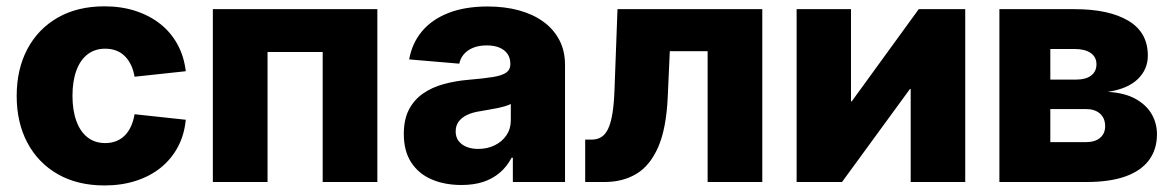

<svg xmlns="http://www.w3.org/2000/svg" viewBox="-20 -564 3633 595"><path d="M303.7 10.7Q220.2 10.7 159.2 -24.2Q98.1 -59.1 64.9 -121.6Q31.7 -184.1 31.7 -266.6Q31.7 -349.6 64.9 -412.1Q98.1 -474.6 159.2 -509.5Q220.2 -544.4 303.7 -544.4Q356.4 -544.4 400.4 -530Q444.3 -515.6 477.3 -489.3Q510.3 -462.9 530.3 -426Q550.3 -389.2 555.7 -343.3L397 -326.2Q393.6 -346.7 386 -362.5Q378.4 -378.4 366.9 -389.9Q355.5 -401.4 340.1 -407.2Q324.7 -413.1 306.2 -413.1Q273.9 -413.1 251.2 -395.5Q228.5 -377.9 216.6 -345.2Q204.6 -312.5 204.6 -267.1Q204.6 -222.2 216.6 -189.2Q228.5 -156.2 251.2 -138.4Q273.9 -120.6 306.2 -120.6Q324.7 -120.6 340.1 -126.7Q355.5 -132.8 366.9 -144.3Q378.4 -155.8 386 -172.6Q393.6 -189.5 397 -210L555.7 -192.9Q551.3 -146.5 531.5 -109.1Q511.7 -71.8 478.8 -44.9Q445.8 -18.1 401.4 -3.7Q356.9 10.7 303.7 10.7Z M1149.4 -535.6V0H980V-402.8H809.1V0H639.6V-535.6Z M1410.2 9.3Q1357.9 9.3 1317.6 -8.1Q1277.3 -25.4 1254.4 -60.5Q1231.4 -95.7 1231.4 -148.9Q1231.4 -193.8 1247.3 -224.4Q1263.2 -254.9 1291 -274.2Q1318.8 -293.5 1355.5 -303.5Q1392.1 -313.5 1433.6 -316.9Q1480 -320.8 1508.1 -325.4Q1536.1 -330.1 1548.8 -339.1Q1561.5 -348.1 1561.5 -364.3V-366.7Q1561.5 -384.3 1552.7 -397Q1543.9 -409.7 1527.6 -416.5Q1511.2 -423.3 1488.3 -423.3Q1464.8 -423.3 1447 -416.3Q1429.2 -409.2 1418 -396.5Q1406.7 -383.8 1403.3 -366.7L1248 -379.9Q1256.8 -429.7 1287.4 -466.6Q1317.9 -503.4 1369.4 -523.7Q1420.9 -543.9 1491.2 -543.9Q1543.9 -543.9 1587.9 -532Q1631.8 -520 1663.8 -496.8Q1695.8 -473.6 1713.4 -439.9Q1731 -406.2 1731 -362.8V0H1569.3V-75.2H1565.4Q1550.8 -47.4 1528.6 -28.6Q1506.3 -9.8 1477.1 -0.2Q1447.8 9.3 1410.2 9.3ZM1461.9 -102.5Q1490.2 -102.5 1513.2 -113.8Q1536.1 -125 1549.6 -145Q1563 -165 1563 -191.4V-241.7Q1556.2 -238.3 1545.7 -235.1Q1535.2 -231.9 1522.5 -229.2Q1509.8 -226.6 1496.6 -224.4Q1483.4 -222.2 1470.2 -219.7Q1445.8 -216.3 1428.5 -208.3Q1411.1 -200.2 1401.6 -187.5Q1392.1 -174.8 1392.1 -156.7Q1392.1 -139.2 1401.1 -127.2Q1410.2 -115.2 1425.8 -108.9Q1441.4 -102.5 1461.9 -102.5Z M1793.5 0V-131.3H1812.5Q1830.6 -131.3 1843.3 -139.2Q1856 -147 1864.5 -164.8Q1873 -182.6 1877.9 -212.4Q1882.8 -242.2 1884.3 -285.6L1893.6 -535.6H2342.3V0H2172.9V-405.3H2055.7L2049.3 -263.7Q2044.9 -166 2019.8 -108.4Q1994.6 -50.8 1952.4 -25.4Q1910.2 0 1854 0Z M2971.2 0H2802.2V-288.1H2799.8L2589.4 0H2448.7V-535.6H2617.2V-250H2619.6L2827.1 -535.6H2971.2Z M3077.1 0V-535.6H3311Q3416 -535.6 3476.6 -499.8Q3537.1 -463.9 3537.1 -391.6Q3537.1 -349.1 3505.9 -318.8Q3474.6 -288.6 3412.6 -279.3Q3465.3 -276.4 3499 -257.6Q3532.7 -238.8 3549.1 -210.2Q3565.4 -181.6 3565.4 -148.4Q3565.4 -101.1 3540.8 -67.9Q3516.1 -34.7 3467.8 -17.3Q3419.4 0 3347.7 0ZM3234.9 -123.5H3344.7Q3373 -123.5 3388.9 -136.7Q3404.8 -149.9 3404.8 -172.9Q3404.8 -197.8 3388.9 -211.9Q3373 -226.1 3344.7 -226.1H3234.9ZM3234.9 -317.4H3315.9Q3345.2 -317.4 3361.6 -330.1Q3377.9 -342.8 3377.9 -364.7Q3377.9 -387.2 3360.1 -399.7Q3342.3 -412.1 3311 -412.1H3234.9Z"/></svg>

Font: Inter 20pt ExtraBold
Style: Regular
Weight: 800
Version: Version 4.001;git-66647c0bb